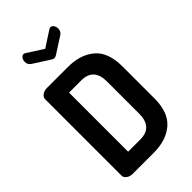

<svg xmlns="http://www.w3.org/2000/svg" viewBox="-288 -1066 1156 1156"><g transform="rotate(-45 290.0 -487.5)"><path d="M172 -971 275 -905 377 -971Q384 -975 389 -975Q401 -975 409 -963Q417 -951 417 -936Q417 -911 396 -898L293 -832Q283 -826 275 -826Q266 -826 257 -832L154 -898Q132 -911 132 -936Q132 -951 140 -963Q148 -975 160 -975Q167 -975 172 -971ZM117 -731H294Q401 -731 465 -676Q529 -621 529 -502V-229Q529 -110 465 -55Q401 0 294 0H117Q92 0 76 -12Q60 -24 60 -40V-691Q60 -707 76 -719Q92 -731 117 -731ZM294 -617H190V-114H294Q399 -114 399 -229V-502Q399 -617 294 -617Z"/></g></svg>

Font: Dosis
Style: Bold
Weight: 700
Designer: Edgar Tolentino, Pablo Impallari, Igino Marini
Foundry: Edgar Tolentino, Pablo Impallari, Igino Marini
Version: Version 1.007